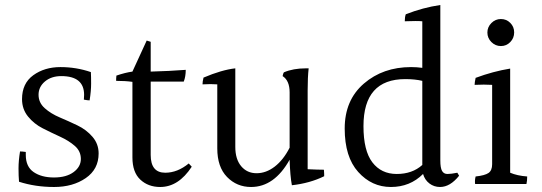

<svg xmlns="http://www.w3.org/2000/svg" viewBox="-20 -784 2164 767"><path d="M68 -388Q68 -451 113 -483.5Q158 -516 221.5 -516Q285 -516 343 -496Q344 -479 344 -450Q344 -421 338 -383Q330 -383 315 -386Q316 -396 316 -405Q316 -480 225 -480Q185 -480 159.5 -458.5Q134 -437 134 -405.5Q134 -374 158.5 -352Q183 -330 218.5 -315Q254 -300 289.5 -283Q325 -266 349.5 -237.5Q374 -209 374 -171Q374 -108 322.5 -72.5Q271 -37 196 -37Q121 -37 56 -58Q54 -81 54 -111.5Q54 -142 60 -179Q69 -179 83 -177Q83 -171 83 -165Q83 -118 114.5 -96.5Q146 -75 195.5 -75Q245 -75 274 -96.5Q303 -118 303 -149Q303 -180 279 -201Q255 -222 220 -238Q185 -254 150.5 -271.5Q116 -289 92 -318.5Q68 -348 68 -388Z M620 -37Q572 -37 540.5 -66.5Q509 -96 509 -155V-457Q481 -461 444 -461Q444 -464 444 -469.5Q444 -475 445 -482Q480 -494 509 -498L566 -622L582 -617V-498Q658 -500 722 -505Q722 -478 714 -458H582V-165Q582 -94 640 -94Q689 -94 734 -131L746 -118Q693 -37 620 -37Z M1209 -423V-108Q1251 -106 1274 -106Q1275 -95 1275 -89Q1275 -83 1275 -80Q1218 -52 1146 -44Q1139 -81 1137 -146Q1076 -37 983 -37Q926 -37 887 -77Q848 -117 848 -191V-447Q835 -448 820.5 -448Q806 -448 789 -447Q789 -458 793 -474Q866 -505 920 -511V-197Q920 -148 943.5 -120Q967 -92 1005 -92Q1043 -92 1077.5 -118.5Q1112 -145 1137 -194V-415Q1137 -462 1109 -480Q1111 -491 1114 -495Q1151 -511 1202 -511Q1207 -511 1213 -511Q1209 -475 1209 -423Z M1599 -468Q1432 -468 1432 -280Q1432 -182 1467.5 -135.5Q1503 -89 1565 -89Q1627 -89 1667 -125V-461Q1638 -468 1599 -468ZM1738 -37Q1714 -37 1695.5 -51Q1677 -65 1670 -89Q1618 -37 1541.5 -37Q1465 -37 1411 -97Q1357 -157 1357 -270.5Q1357 -384 1433.5 -450Q1510 -516 1622 -516Q1645 -516 1667 -513V-699Q1657 -700 1639 -700Q1621 -700 1597 -699Q1597 -716 1601 -727Q1670 -754 1739 -764V-143Q1739 -113 1746 -101Q1753 -89 1767.5 -89Q1782 -89 1807 -94L1814 -82Q1778 -37 1738 -37Z M2018.5 -616Q2003 -600 1981 -600Q1959 -600 1943 -616Q1927 -632 1927 -654Q1927 -676 1943 -692Q1959 -708 1981 -708Q2003 -708 2018.5 -692.5Q2034 -677 2034 -654.5Q2034 -632 2018.5 -616ZM1946 -128V-445Q1930 -446 1912.5 -446Q1895 -446 1876 -445Q1876 -455 1880 -473Q1950 -499 2018 -510V-94Q2046 -82 2086 -79Q2086 -61 2083 -49H1878Q1876 -64 1880 -79Q1917 -83 1931.5 -93Q1946 -103 1946 -128Z"/></svg>

Font: Halant
Style: Regular
Weight: 400
Designer: Hitesh Malaviya (Devanagari), Satya Rajpurohit (Latin)
Foundry: Indian Type Foundry
Version: Version 1.100;PS 1.0;hotconv 1.0.78;makeotf.lib2.5.61930; tt